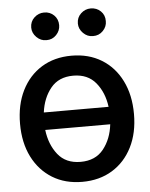

<svg xmlns="http://www.w3.org/2000/svg" viewBox="-54 -800 668 855"><g transform="rotate(-5 280.0 -372.0)"><path d="M279.8 11.2Q203.1 11.2 146 -23.9Q88.9 -59.1 57.1 -122.3Q25.4 -185.5 25.4 -270Q25.4 -355 57.1 -418.7Q88.9 -482.4 146 -517.6Q203.1 -552.7 279.8 -552.7Q356.4 -552.7 413.8 -517.6Q471.2 -482.4 502.9 -418.7Q534.7 -355 534.7 -270Q534.7 -185.5 502.9 -122.3Q471.2 -59.1 413.8 -23.9Q356.4 11.2 279.8 11.2ZM279.8 -463.4Q214.8 -463.4 179.2 -419.7Q143.6 -376 135.3 -311.5H424.8Q416.5 -376 380.6 -419.7Q344.7 -463.4 279.8 -463.4ZM279.8 -78.1Q346.2 -78.1 382.1 -123Q418 -168 425.3 -233.4H134.8Q142.6 -168 178.2 -123Q213.9 -78.1 279.8 -78.1ZM175.3 -631.3Q149.9 -630.9 131.1 -649.7Q112.3 -668.5 112.3 -692.9Q112.3 -719.7 131.1 -737.3Q149.9 -754.9 175.3 -754.9Q201.7 -754.9 219.5 -737.3Q237.3 -719.7 237.3 -692.9Q237.3 -668.5 219.5 -649.7Q201.7 -630.9 175.3 -631.3ZM383.3 -631.3Q358.4 -630.9 339.6 -649.7Q320.8 -668.5 320.8 -692.9Q320.8 -719.7 339.6 -737.3Q358.4 -754.9 383.3 -754.9Q410.2 -754.9 428.2 -737.3Q446.3 -719.7 445.8 -692.9Q446.3 -668.5 428.2 -649.7Q410.2 -630.9 383.3 -631.3Z"/></g></svg>

Font: Inter Tight Medium
Style: Regular
Weight: 500
Designer: Rasmus Andersson
Foundry: rsms
Version: Version 3.004; ttfautohint (v1.8.4.7-5d5b)